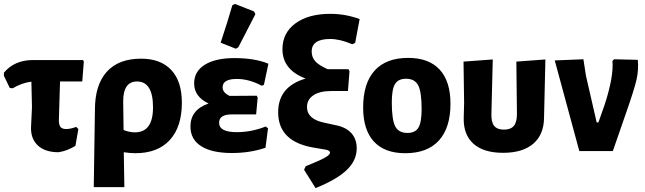

<svg xmlns="http://www.w3.org/2000/svg" viewBox="-27 -775 3308 985"><path d="M273 6Q206 6 169 -27Q132 -60 132 -118L137 -226L134 -356Q85 -350 38 -322L23 -324L-7 -386V-402Q47 -467 143 -467H399L403 -459L395 -357H281L275 -159Q275 -134 283.5 -123.5Q292 -113 313 -113Q334 -113 364 -124L375 -113L360 -27Q319 -1 273 6Z M454 185 460 -212Q460 -339 520.5 -406.5Q581 -474 697 -474Q797 -474 851.5 -416Q906 -358 906 -248Q906 -124 844 -56.5Q782 11 667 11Q641 11 608 6L611 185ZM605 -255 607 -108Q637 -96 665 -96Q758 -96 758 -224Q758 -357 676 -357Q605 -357 605 -255Z M1165 -748 1178 -755 1277 -716 1283 -702Q1266 -668 1196 -533L1183 -525L1105 -556Q1143 -671 1165 -748ZM1163 10Q1060 10 1005 -25Q950 -60 950 -126Q950 -212 1043 -244Q969 -279 969 -347Q969 -409 1024 -443Q1079 -477 1176 -477Q1281 -477 1350 -448L1327 -340L1316 -335Q1251 -370 1188 -370Q1115 -370 1115 -327Q1115 -300 1151 -283L1290 -284L1295 -275L1287 -188H1161Q1097 -188 1097 -145Q1097 -97 1188 -97Q1263 -97 1336 -126L1348 -117L1335 -17Q1256 10 1163 10Z M1592 190 1533 96 1541 78Q1615 48 1640.5 33.5Q1666 19 1666 8Q1666 -3 1645 -7L1586 -17Q1400 -47 1400 -199Q1400 -331 1541 -372Q1422 -417 1422 -523Q1422 -606 1488.5 -655Q1555 -704 1668 -704Q1746 -704 1818 -677L1795 -555L1780 -548Q1717 -575 1667 -575Q1572 -575 1572 -511Q1572 -481 1590.5 -460.5Q1609 -440 1654 -420H1761L1766 -409L1758 -308H1672Q1613 -308 1580.5 -286Q1548 -264 1548 -226Q1548 -163 1639 -145L1694 -133Q1747 -123 1775 -92.5Q1803 -62 1803 -14Q1803 48 1752 97Q1701 146 1592 190Z M2067 -478Q2173 -478 2228.5 -418Q2284 -358 2284 -243Q2284 -119 2224.5 -54Q2165 11 2052 11Q1946 11 1891 -49Q1836 -109 1836 -223Q1836 -348 1895 -413Q1954 -478 2067 -478ZM2056 -371Q2016 -371 1999.5 -344Q1983 -317 1983 -250Q1983 -161 2000.5 -127Q2018 -93 2063 -93Q2103 -93 2119.5 -120Q2136 -147 2136 -215Q2136 -303 2118.5 -337Q2101 -371 2056 -371Z M2352 -170 2354 -247 2351 -459 2501 -470 2494 -190Q2493 -148 2508.5 -129Q2524 -110 2558 -110Q2593 -110 2609 -129Q2625 -148 2625 -190L2622 -459L2771 -470L2764 -170Q2763 -84 2708.5 -37.5Q2654 9 2554 9Q2454 9 2402 -37.5Q2350 -84 2352 -170Z M3245 -468Q3250 -417 3238.5 -366.5Q3227 -316 3185 -196L3117 0H2945L2819 -465L2966 -471L2979 -387L3034 -147H3043L3075 -238Q3122 -382 3115 -462L3123 -471Z"/></svg>

Font: Alegreya Sans SC ExtraBold
Style: Regular
Weight: 800
Designer: Juan Pablo del Peral
Foundry: Huerta Tipografica
Version: Version 2.007